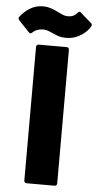

<svg xmlns="http://www.w3.org/2000/svg" viewBox="-111 -930 490 966"><g transform="rotate(5 134.0 -447.0)"><path d="M61 0Q56 0 52.5 -3.5Q49 -7 49 -12V-688Q49 -693 52.5 -696.5Q56 -700 61 -700H203Q208 -700 211.5 -696.5Q215 -693 215 -688V-12Q215 -7 211.5 -3.5Q208 0 203 0ZM196 -746Q174 -746 159.5 -750.5Q145 -755 128 -763Q108 -772 98 -775Q88 -778 77 -778Q44 -778 24 -758Q19 -753 14 -753Q11 -753 7 -757L-47 -814Q-51 -819 -51 -824Q-51 -827 -49 -830Q-29 -857 0.5 -875.5Q30 -894 67 -894Q87 -894 102.5 -889Q118 -884 130 -878.5Q142 -873 146 -871Q150 -869 160.5 -864Q171 -859 179.5 -857Q188 -855 196 -855Q225 -855 243 -877Q248 -883 252 -883Q257 -883 260 -878L314 -831Q319 -827 319 -822Q319 -820 318 -818Q306 -791 271.5 -768.5Q237 -746 196 -746Z"/></g></svg>

Font: LinhAnh ExtBd
Style: Regular
Weight: 800
Designer: Jeremy Tribby
Foundry: Tribby Type
Version: Version 1.408